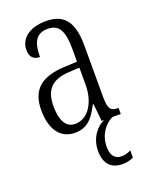

<svg xmlns="http://www.w3.org/2000/svg" viewBox="-145 -620 719 925"><g transform="rotate(-20 214.5 -157.0)"><path d="M156 10C225 10 253 -32 283 -89H287L296 0H309C273 14 230 61 230 130C230 201 267 230 321 230C341 230 361 226 377 217V180C358 190 345 193 328 193C296 193 276 172 276 125C276 62 315 15 352 0H394V-31H391C354 -31 342 -44 342 -108V-369C342 -497 296 -544 207 -544C124 -544 72 -504 72 -445C72 -410 89 -391 122 -391C122 -466 143 -506 203 -506C264 -506 282 -461 282 -372V-309L218 -306C98 -301 40 -253 40 -148C40 -41 89 10 156 10ZM172 -30C123 -30 102 -76 102 -145C102 -225 135 -270 229 -275L283 -278V-191C283 -100 239 -30 172 -30Z"/></g></svg>

Font: Noto Serif Devanagari ExtraCondensed Light
Style: Regular
Weight: 300
Width: 2
Designer: Universal Thirst, Indian Type Foundry and the Monotype Design Team
Foundry: Monotype Imaging Inc.
Version: Version 2.004